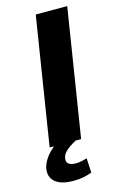

<svg xmlns="http://www.w3.org/2000/svg" viewBox="-136 -763 647 1025"><g transform="rotate(-15 187.5 -250.0)"><path d="M60 0 172 -705H346L234 0ZM138 205Q70 205 37.5 177.5Q5 150 14 101Q24 59 61.5 20.5Q99 -18 162 -45L204 0Q185 10 168 21.5Q151 33 139.5 46.5Q128 60 125 76Q121 98 134.5 108Q148 118 172 118Q189 118 203.5 115Q218 112 236 107L240 187Q215 196 191.5 200.5Q168 205 138 205Z"/></g></svg>

Font: Nunito Sans 7pt SemiExpanded ExtraBold
Style: Italic
Weight: 800
Width: 6
Italic angle: -9°
Designer: Vernon Adams
Foundry: Vernon Adams
Version: Version 3.101;gftools[0.9.27]